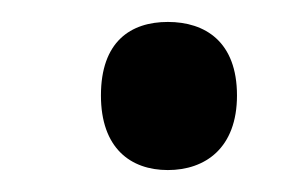

<svg xmlns="http://www.w3.org/2000/svg" viewBox="-20 -683 279 175"><path d="M72 -596C72 -548 99 -528 133 -528C167 -528 196 -548 196 -596C196 -645 167 -663 133 -663C99 -663 72 -645 72 -596Z"/></svg>

Font: Noto Sans Khmer UI Condensed
Style: Regular
Weight: 400
Width: 3
Designer: Danh Hong and the Monotype Design Team
Foundry: Monotype Imaging Inc.
Version: Version 2.002